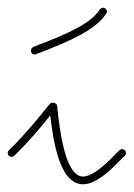

<svg xmlns="http://www.w3.org/2000/svg" viewBox="-30 -507 346 497"><path d="M185 -30C212 -30 242 -53 270 -81L293 -104C295 -106 296 -108 296 -111C296 -116 292 -121 286 -121C283 -121 281 -120 279 -118L256 -95C230 -69 204 -50 185 -50C138 -50 124 -174 118 -232C118 -237 113 -241 108 -241H106C103 -241 100 -240 98 -237C66 -197 30 -154 1 -126L-7 -118C-9 -116 -10 -114 -10 -111C-10 -106 -6 -101 0 -101C3 -101 5 -102 7 -104L15 -112C40 -136 72 -173 100 -208C108 -142 124 -30 185 -30ZM60 -366C61 -366 63 -366 64 -367C153 -401 218 -430 245 -472H246C246 -473 247 -475 247 -477C247 -482 242 -487 237 -487C234 -487 230 -485 228 -482C205 -446 145 -419 57 -386C53 -384 50 -380 50 -376C50 -370 54 -366 60 -366Z"/></svg>

Font: Mistral SingleLine Outline
Style: Regular
Weight: 300
Designer: François Chastanet, Élisa Garzelli, Anais Alves, Morgane Autin
Foundry: institut supérieur des arts et du design Toulouse / isdaT
Version: Version 1.000;Glyphs 3.3 (3337)